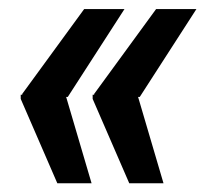

<svg xmlns="http://www.w3.org/2000/svg" viewBox="-20 -472 479 430"><path d="M258.8 -451.7 131.8 -254.9 29.8 -253.4V-261.7L168.5 -451.7ZM127 -258.8 185.1 -61.5H108.4L26.4 -250.5V-259.8ZM419.9 -451.7 293 -254.9 190.9 -253.4V-261.7L329.6 -451.7ZM288.1 -258.8 346.2 -61.5H269.5L187.5 -250.5V-259.8Z"/></svg>

Font: Roboto Condensed
Style: Bold Italic
Weight: 700
Italic angle: -12°
Designer: Christian Robertson
Foundry: Google
Version: Version 3.0